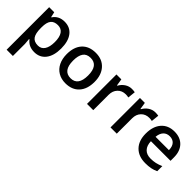

<svg xmlns="http://www.w3.org/2000/svg" viewBox="81 -1400 2490 2490"><g transform="rotate(45 1326.0 -155.0)"><path d="M356 9.8Q253.4 9.8 196.8 -64H189.9Q196.8 4.4 196.8 19V240.2H82V-540H174.8Q178.7 -524.9 190.9 -467.8H196.8Q250.5 -549.8 357.9 -549.8Q459 -549.8 515.4 -476.6Q571.8 -403.3 571.8 -271Q571.8 -138.7 514.4 -64.5Q457 9.8 356 9.8ZM328.1 -456.1Q259.8 -456.1 228.3 -416Q196.8 -376 196.8 -288.1V-271Q196.8 -172.4 228 -128.2Q259.3 -84 330.1 -84Q389.6 -84 421.9 -132.8Q454.1 -181.6 454.1 -272Q454.1 -362.8 422.1 -409.4Q390.1 -456.1 328.1 -456.1Z M1184.1 -271Q1184.1 -138.7 1116.2 -64.5Q1048.3 9.8 927.2 9.8Q851.6 9.8 793.5 -24.4Q735.4 -58.6 704.1 -122.6Q672.9 -186.5 672.9 -271Q672.9 -402.3 740.2 -476.1Q807.6 -549.8 930.2 -549.8Q1047.4 -549.8 1115.7 -474.4Q1184.1 -398.9 1184.1 -271ZM791 -271Q791 -84 929.2 -84Q1065.9 -84 1065.9 -271Q1065.9 -456.1 928.2 -456.1Q856 -456.1 823.5 -408.2Q791 -360.4 791 -271Z M1589.8 -549.8Q1624.5 -549.8 1647 -544.9L1635.7 -438Q1611.3 -443.8 1585 -443.8Q1516.1 -443.8 1473.4 -398.9Q1430.7 -354 1430.7 -282.2V0H1315.9V-540H1405.8L1420.9 -444.8H1426.8Q1453.6 -493.2 1496.8 -521.5Q1540 -549.8 1589.8 -549.8Z M2021 -549.8Q2055.7 -549.8 2078.1 -544.9L2066.9 -438Q2042.5 -443.8 2016.1 -443.8Q1947.3 -443.8 1904.5 -398.9Q1861.8 -354 1861.8 -282.2V0H1747.1V-540H1836.9L1852.1 -444.8H1857.9Q1884.8 -493.2 1928 -521.5Q1971.2 -549.8 2021 -549.8Z M2394 9.8Q2268.1 9.8 2197 -63.7Q2126 -137.2 2126 -266.1Q2126 -398.4 2191.9 -474.1Q2257.8 -549.8 2373 -549.8Q2480 -549.8 2542 -484.9Q2604 -419.9 2604 -306.2V-244.1H2244.1Q2246.6 -165.5 2286.6 -123.3Q2326.7 -81.1 2399.4 -81.1Q2447.3 -81.1 2488.5 -90.1Q2529.8 -99.1 2577.1 -120.1V-26.9Q2535.2 -6.8 2492.2 1.5Q2449.2 9.8 2394 9.8ZM2373 -462.9Q2318.4 -462.9 2285.4 -428.2Q2252.4 -393.6 2246.1 -327.1H2491.2Q2490.2 -394 2459 -428.5Q2427.7 -462.9 2373 -462.9Z"/></g></svg>

Font: f1_46894          
Style: Regular
Weight: 600
Foundry: Ascender Corporation
Version: Version 1.10